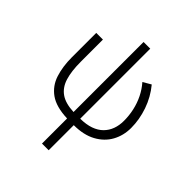

<svg xmlns="http://www.w3.org/2000/svg" viewBox="-230 -783 1136 1136"><g transform="rotate(45 338.0 -215.0)"><path d="M311 210V0Q216.5 -3.5 165.5 -40Q114.5 -76.5 94.8 -137.8Q75 -199 75 -277V-480H131V-294Q131 -217 146.8 -164.8Q162.5 -112.5 201.5 -84.8Q240.5 -57 311 -54V-640H367V-54Q416.5 -54.5 452.8 -67.2Q489 -80 512.5 -103.5Q536 -127 547.5 -158.5Q559 -190 559 -228Q559 -272.5 549.5 -315Q540 -357.5 521 -396.2Q502 -435 473.5 -467.5L523 -496.5Q570.5 -439 594.8 -368.5Q619 -298 619 -228Q619 -165 590.5 -113.2Q562 -61.5 505.8 -30.8Q449.5 0 367 0V210Z"/></g></svg>

Font: Geologica Thin Roman Thin
Style: Regular
Weight: 250
Version: Version 1.010;gftools[0.9.28]